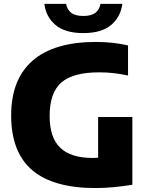

<svg xmlns="http://www.w3.org/2000/svg" viewBox="-20 -968 768 998"><path d="M476.5 9.5Q256.5 9.5 147.2 -83.8Q38 -177 38 -368Q38 -556 149.8 -653Q261.5 -750 478.5 -750Q567 -750 645.5 -732V-575.5Q608.5 -583.5 571.5 -587.8Q534.5 -592 496 -592Q359.5 -592 298.8 -539Q238 -486 238 -365.5Q238 -252.5 293.2 -199.8Q348.5 -147 461 -147Q475 -147 490 -148V-360H668V-7.5Q619.5 0 571.5 4.8Q523.5 9.5 476.5 9.5ZM413 -796Q319 -796 269 -837.8Q219 -879.5 210.5 -948H323.5Q329.5 -917 350.8 -901Q372 -885 413 -885Q454 -885 475.2 -901Q496.5 -917 502.5 -948H616Q607 -879.5 557.2 -837.8Q507.5 -796 413 -796Z"/></svg>

Font: Encode Sans XBd
Style: Regular
Weight: 800
Designer: Multiple Designers
Foundry: Impallari Type
Version: Version 3.002; ttfautohint (v1.8.3) -l 8 -r 50 -G 200 -x 14 